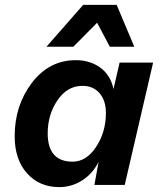

<svg xmlns="http://www.w3.org/2000/svg" viewBox="-20 -756 657 785"><path d="M170 -565 320 -736H457L529 -565H429L377 -663L280 -565ZM222 9Q141 9 90.5 -47.5Q40 -104 40 -199Q40 -325 110.5 -417.5Q181 -510 290 -510Q348 -510 390 -479.5Q432 -449 444 -392L469 -500H606L490 0H366L383 -94Q359 -46 316 -18.5Q273 9 222 9ZM277 -95Q333 -95 373 -155.5Q413 -216 413 -294Q413 -345 387 -375Q361 -405 317 -405Q255 -405 215 -346Q175 -287 175 -211Q175 -95 277 -95Z"/></svg>

Font: Elaine Sans SemiBold
Style: Italic
Weight: 600
Italic angle: -13°
Designer: Wei Huang
Foundry: Wei Huang
Version: Version 2.001;December 24, 2019;FontCreator 12.0.0.2547 64-b